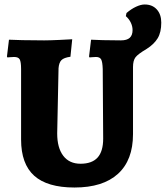

<svg xmlns="http://www.w3.org/2000/svg" viewBox="-20 -824 739 856"><path d="M74 -202V-516Q74 -548 68 -559Q62 -570 43 -570Q34 -570 25 -569Q16 -568 13 -568L11 -572L20 -647Q35 -646 80 -645Q125 -644 177 -644Q202 -644 245 -646Q288 -648 302 -649L294 -571Q265 -567 254 -556Q243 -545 241 -520L235 -229Q235 -165 262 -129.5Q289 -94 339 -94Q390 -94 415 -121.5Q440 -149 440 -206L438 -516Q437 -548 431 -559Q425 -570 408 -570Q399 -570 390.5 -569Q382 -568 379 -568L377 -572L386 -647Q400 -646 439 -645Q478 -644 519 -644Q546 -644 558.5 -655.5Q571 -667 571 -690Q571 -707 563 -723.5Q555 -740 541 -752L544 -766Q565 -784 586.5 -794Q608 -804 625 -804Q659 -804 679 -782Q699 -760 699 -723Q699 -680 683 -653.5Q667 -627 634 -606Q595 -583 584 -568.5Q573 -554 573 -525V-226Q573 -110 506 -49Q439 12 312 12Q191 12 132.5 -40.5Q74 -93 74 -202Z"/></svg>

Font: Alegreya ExtraBold
Style: Regular
Weight: 800
Designer: Juan Pablo del Peral
Foundry: Huerta Tipografica
Version: Version 2.007; ttfautohint (v1.6)